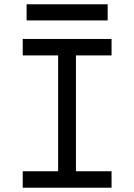

<svg xmlns="http://www.w3.org/2000/svg" viewBox="-20 -875 626 895"><path d="M85.9 0H500V-76.7H334V-616.7H500V-693.4H85.9V-616.7H251V-76.7H85.9ZM104 -779.8H481.9V-855H104Z"/></svg>

Font: Cascadia Mono PL SemiLight
Style: Regular
Weight: 350
Monospace: yes
Designer: Aaron Bell
Foundry: Saja Typeworks
Version: Version 2404.023